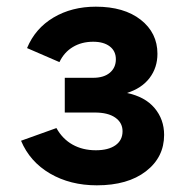

<svg xmlns="http://www.w3.org/2000/svg" viewBox="-20 -543 570 575"><path d="M270 12Q190.5 12 130 -23.2Q69.5 -58.5 43 -121.5L149 -159.5Q167 -127 197.2 -110Q227.5 -93 267 -93Q304.5 -93 325.8 -108Q347 -123 347 -150Q347 -175.5 325.2 -190.8Q303.5 -206 264 -206H174V-310H259Q291 -310 309 -325.2Q327 -340.5 327 -365.5Q327 -390 308.8 -404Q290.5 -418 259 -418Q224.5 -418 198.2 -402.2Q172 -386.5 158 -357L61 -399Q85.5 -458 140.2 -490.5Q195 -523 267 -523Q351.5 -523 401.5 -483.8Q451.5 -444.5 451.5 -382Q451.5 -340.5 428 -309.5Q404.5 -278.5 360 -264.5Q414 -253.5 442.8 -219.5Q471.5 -185.5 471.5 -139Q471.5 -72 417 -30Q362.5 12 270 12Z"/></svg>

Font: Undotted
Style: Bold
Weight: 700
Designer: Delve Withrington, Dave Bailey, Thomas Jockin
Foundry: Delve Fonts LLC
Version: Version 4.000